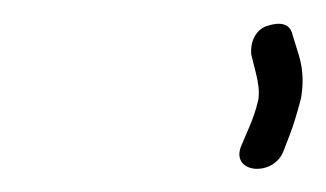

<svg xmlns="http://www.w3.org/2000/svg" viewBox="-20 -746 275 162"><path d="M192 -700 196 -684C198 -676 199 -669 198 -662C196 -653 193 -645 190 -638L184 -624C173 -600 210 -596 219 -618L224 -631C228 -641 231 -652 234 -663C236 -675 236 -687 232 -700L227 -716C225 -726 217 -728 205 -724C196 -721 191 -711 192 -700Z"/></svg>

Font: Stray Cat
Style: CnObl
Weight: 400
Version: Version 1.0